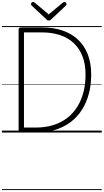

<svg xmlns="http://www.w3.org/2000/svg" viewBox="-20 -1382 1081 2002"><path d="M202 0Q174 0 174 -19V-1077Q174 -1087 181 -1091.5Q188 -1096 202 -1096H419Q537 -1096 631.5 -1064Q726 -1032 792.5 -969.5Q859 -907 895 -816Q931 -725 931 -604Q931 -499 907 -407Q883 -315 836 -240Q789 -165 719.5 -111.5Q650 -58 558 -29Q466 0 353 0ZM230 -52H352Q454 -52 536.5 -78Q619 -104 681.5 -152.5Q744 -201 786.5 -269.5Q829 -338 850.5 -422.5Q872 -507 872 -604Q872 -714 839.5 -796.5Q807 -879 747.5 -934Q688 -989 604.5 -1016.5Q521 -1044 419 -1044H230ZM652 -1362Q659 -1362 666.5 -1354.5Q674 -1347 674 -1338Q674 -1336 673 -1333Q672 -1330 669 -1326L514 -1180Q508 -1175 503 -1171.5Q498 -1168 488 -1168Q479 -1168 474 -1171.5Q469 -1175 464 -1180L308 -1326Q305 -1330 304 -1333.5Q303 -1337 303 -1339Q303 -1348 310.5 -1355Q318 -1362 325 -1362Q330 -1362 334 -1359.5Q338 -1357 342 -1354L488 -1232L635 -1354Q639 -1357 643 -1359.5Q647 -1362 652 -1362ZM0 590H1041V600H0ZM0 -20H1041V0H0ZM0 -505H1041V-500H0ZM0 -1110H1041V-1100H0Z"/></svg>

Font: Playwrite FR Moderne Guides
Style: Regular
Weight: 400
Designer: Veronika Burian, José Scaglione
Foundry: TypeTogether
Version: Version 1.003